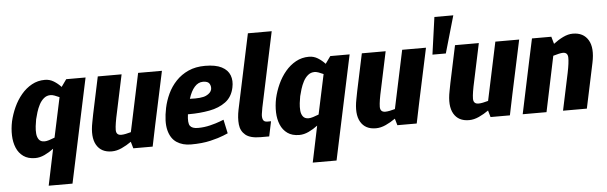

<svg xmlns="http://www.w3.org/2000/svg" viewBox="-53 -892 4062 1285"><g transform="rotate(-5 1977.5 -250.0)"><path d="M182 -250Q178 -230 175 -204Q172 -178 174 -154Q176 -130 188 -114Q200 -98 226 -98Q238 -98 256 -103.5Q274 -109 294 -117L351 -384Q334 -392 318.5 -397.5Q303 -403 292 -403Q266 -403 247 -387Q228 -371 215.5 -347Q203 -323 195 -297Q187 -271 182 -250ZM20 -250Q31 -298 52 -344Q73 -390 104 -427Q135 -464 175 -486Q215 -508 263 -508Q295 -508 322 -491.5Q349 -475 371 -451L406 -500H536L521 -430L387 200H227L278 -44Q249 -22 217 -7Q185 8 154 8Q106 8 75 -14Q44 -36 28.5 -73Q13 -110 11.5 -156Q10 -202 20 -250Z M668 8Q597 8 566 -45.5Q535 -99 555 -198L565 -250L618 -500H778L725 -250Q707 -170 706.5 -133.5Q706 -97 741 -97Q754 -97 771 -100.5Q788 -104 806 -109L889 -500H1049L972 -140L943 0H813L800 -45Q769 -23 735 -7.5Q701 8 669 8H668Z M1316 -403Q1284 -403 1259.5 -375.5Q1235 -348 1219 -297Q1297 -293 1328.5 -308Q1360 -323 1366 -347Q1370 -367 1360 -385Q1350 -403 1316 -403ZM1431 -138 1451 -45Q1451 -45 1420 -32Q1389 -19 1332.5 -5.5Q1276 8 1200 8Q1144 8 1104.5 -18Q1065 -44 1050.5 -101Q1036 -158 1055 -250Q1065 -298 1086.5 -344Q1108 -390 1143 -427Q1178 -464 1226.5 -486Q1275 -508 1339 -508Q1410 -508 1450.5 -487Q1491 -466 1505 -429.5Q1519 -393 1509 -347Q1496 -285 1451.5 -252Q1407 -219 1342.5 -207Q1278 -195 1206 -195H1197Q1189 -137 1203 -117.5Q1217 -98 1256 -98Q1298 -98 1338.5 -108Q1379 -118 1405 -128Q1431 -138 1431 -138Z M1722 -100H1747L1726 0H1668Q1599 0 1567 -26.5Q1535 -53 1530.5 -97.5Q1526 -142 1537 -196L1644 -700H1804L1697 -196Q1693 -176 1690 -153.5Q1687 -131 1693.5 -115.5Q1700 -100 1722 -100Z M1956 -250Q1952 -230 1949 -204Q1946 -178 1948 -154Q1950 -130 1962 -114Q1974 -98 2000 -98Q2012 -98 2030 -103.5Q2048 -109 2068 -117L2125 -384Q2108 -392 2092.5 -397.5Q2077 -403 2066 -403Q2040 -403 2021 -387Q2002 -371 1989.5 -347Q1977 -323 1969 -297Q1961 -271 1956 -250ZM1794 -250Q1805 -298 1826 -344Q1847 -390 1878 -427Q1909 -464 1949 -486Q1989 -508 2037 -508Q2069 -508 2096 -491.5Q2123 -475 2145 -451L2180 -500H2310L2295 -430L2161 200H2001L2052 -44Q2023 -22 1991 -7Q1959 8 1928 8Q1880 8 1849 -14Q1818 -36 1802.5 -73Q1787 -110 1785.5 -156Q1784 -202 1794 -250Z M2442 8Q2371 8 2340 -45.5Q2309 -99 2329 -198L2339 -250L2392 -500H2552L2499 -250Q2481 -170 2480.5 -133.5Q2480 -97 2515 -97Q2528 -97 2545 -100.5Q2562 -104 2580 -109L2663 -500H2823L2746 -140L2717 0H2587L2574 -45Q2543 -23 2509 -7.5Q2475 8 2443 8H2442Z M2897 -700H3024L2952 -450H2862Z M3068 8Q2997 8 2966 -45.5Q2935 -99 2955 -198L2965 -250L3018 -500H3178L3125 -250Q3107 -170 3106.5 -133.5Q3106 -97 3141 -97Q3154 -97 3171 -100.5Q3188 -104 3206 -109L3289 -500H3449L3372 -140L3343 0H3213L3200 -45Q3169 -23 3135 -7.5Q3101 8 3069 8H3068Z M3860 0H3700L3753 -250Q3767 -318 3766 -352Q3765 -386 3733 -386Q3722 -386 3704.5 -382Q3687 -378 3667 -372L3589 0H3429L3505 -360L3535 -500H3665L3679 -451Q3710 -475 3744 -491.5Q3778 -508 3809 -508H3810Q3881 -508 3913 -454.5Q3945 -401 3924 -302L3913 -250Z"/></g></svg>

Font: Epunda Sans ExtraBold
Style: Italic
Weight: 800
Italic angle: -12.0243°
Designer: Simon Atzbach
Foundry: typofactur
Version: Version 2.204; ttfautohint (v1.8.4.7-5d5b)